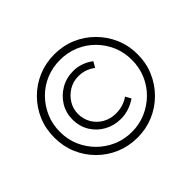

<svg xmlns="http://www.w3.org/2000/svg" viewBox="-157 -938 1176 1176"><g transform="rotate(-45 430.5 -350.0)"><path d="M431 11Q356 11 290.5 -16.5Q225 -44 175 -94Q125 -144 97.5 -209Q70 -274 70 -350Q70 -426 97.5 -491Q125 -556 175 -606Q225 -656 290.5 -683.5Q356 -711 431 -711Q506 -711 571 -683.5Q636 -656 686 -606Q736 -556 764 -491Q792 -426 792 -350Q792 -274 764 -209Q736 -144 686 -94Q636 -44 571 -16.5Q506 11 431 11ZM441 -142Q382 -142 333.5 -168.5Q285 -195 256 -242Q227 -289 227 -350Q227 -407 255.5 -454Q284 -501 332.5 -529Q381 -557 441 -557Q475 -557 508 -545.5Q541 -534 570 -512L549 -475Q540 -482 524 -491Q508 -500 487 -506Q466 -512 441 -512Q395 -512 357.5 -489.5Q320 -467 297.5 -430Q275 -393 275 -350Q275 -304 297 -267Q319 -230 357 -208.5Q395 -187 441 -187Q474 -187 501.5 -195.5Q529 -204 554 -221L574 -185Q543 -164 509 -153Q475 -142 441 -142ZM431 -38Q496 -38 552.5 -62.5Q609 -87 652 -129.5Q695 -172 719 -228.5Q743 -285 743 -350Q743 -417 719 -472.5Q695 -528 652 -571.5Q609 -615 552.5 -638.5Q496 -662 431 -662Q366 -662 309.5 -638.5Q253 -615 210.5 -572Q168 -529 143.5 -472.5Q119 -416 119 -350Q119 -284 143.5 -228Q168 -172 210.5 -129.5Q253 -87 309.5 -62.5Q366 -38 431 -38Z"/></g></svg>

Font: Lexend Exa ExtraLight
Style: Regular
Weight: 250
Designer: Bonnie Shaver-Troup, Thomas Jockin
Foundry: Lexend
Version: Version 1.007